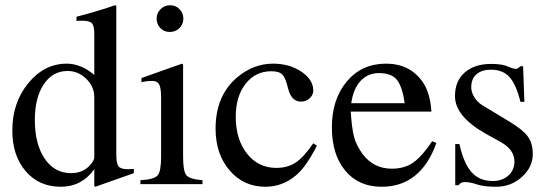

<svg xmlns="http://www.w3.org/2000/svg" viewBox="-20 -703 2095 733"><path d="M491 -42 344 10 340 7V-57Q292 10 212 10Q129 10 78 -49.5Q27 -109 27 -205Q27 -311 88 -385.5Q149 -460 235 -460Q289 -460 340 -417V-573Q340 -604 331 -614Q322 -624 294 -624Q280 -624 272 -623V-639Q363 -663 419 -683L424 -681V-114Q424 -79 432.5 -68Q441 -57 468 -57Q474 -57 491 -58ZM340 -102V-332Q340 -372 309.5 -402Q279 -432 238 -432Q181 -432 147 -381Q113 -330 113 -245Q113 -153 150.5 -97.5Q188 -42 251 -42Q298 -42 325 -74Q340 -91 340 -102Z M680 -632Q680 -610 665 -595.5Q650 -581 628 -581Q607 -581 592.5 -595.5Q578 -610 578 -632Q578 -653 593 -668Q608 -683 629 -683Q651 -683 665.5 -668Q680 -653 680 -632ZM753 0H516V-15Q568 -18 581.5 -33Q595 -48 595 -104V-331Q595 -366 588 -380Q581 -394 562 -394Q538 -394 520 -389V-405L675 -460L679 -456V-105Q679 -49 691.5 -34Q704 -19 753 -15Z M1176 -156 1190 -147Q1147 -63 1108 -32Q1057 10 993 10Q910 10 856.5 -52.5Q803 -115 803 -212Q803 -339 887 -409Q949 -460 1022 -460Q1085 -460 1130.5 -429.5Q1176 -399 1176 -357Q1176 -340 1162 -327.5Q1148 -315 1129 -315Q1094 -315 1081 -361L1075 -383Q1067 -411 1055 -421Q1043 -431 1016 -431Q955 -431 917.5 -383Q880 -335 880 -257Q880 -171 923 -116.5Q966 -62 1035 -62Q1078 -62 1109 -82.5Q1140 -103 1176 -156Z M1630 -164 1646 -157Q1586 10 1437 10Q1349 10 1298 -51.5Q1247 -113 1247 -217Q1247 -324 1304 -392Q1361 -460 1454 -460Q1544 -460 1593 -391Q1622 -351 1627 -277H1319Q1323 -214 1331.5 -181Q1340 -148 1365 -114Q1407 -59 1476 -59Q1525 -59 1558.5 -83Q1592 -107 1630 -164ZM1321 -309H1525Q1516 -372 1495.5 -398Q1475 -424 1427 -424Q1385 -424 1357 -394.5Q1329 -365 1321 -309Z M1822 -301 1926 -238Q1976 -208 1995 -182Q2014 -156 2014 -115Q2014 -65 1972.5 -27.5Q1931 10 1874 10Q1827 10 1801 1Q1774 -8 1755 -8Q1738 -8 1731 4H1718V-153H1734Q1750 -80 1780 -46Q1810 -12 1861 -12Q1898 -12 1921 -33Q1944 -54 1944 -86Q1944 -132 1891 -161L1837 -191Q1717 -258 1717 -336Q1717 -394 1754.5 -426.5Q1792 -459 1855 -459Q1899 -459 1922 -448Q1940 -440 1950 -440Q1957 -440 1966 -450H1977L1982 -314H1967Q1950 -382 1924.5 -409.5Q1899 -437 1854 -437Q1820 -437 1799.5 -420Q1779 -403 1779 -369Q1779 -352 1790.5 -332.5Q1802 -313 1822 -301Z"/></svg>

Font: STIX
Style: Regular
Weight: 400
Designer: MicroPress Inc., with final additions and corrections provided by Coen Hoffman, Elsevier (retired)
Version: Version 1.1.1